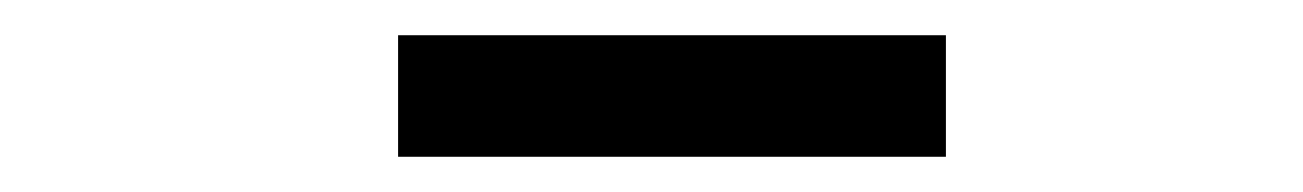

<svg xmlns="http://www.w3.org/2000/svg" viewBox="-20 -789 740 109"><path d="M206 -769V-700H517V-769Z"/></svg>

Font: Kawkab Mono Light
Style: Bold
Weight: 400
Monospace: yes
Designer: Abdullah Arif
Foundry: Abdullah Arif
Version: Version 1.000;PS 000.500;hotconv 1.0.88;makeotf.lib2.5.64775